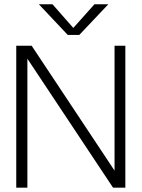

<svg xmlns="http://www.w3.org/2000/svg" viewBox="-20 -860 649 880"><path d="M343.5 -700 476.5 -840.5H413L316 -732L220.5 -840.5H158L290.5 -700ZM505 -650.5V-78L125 -650.5H54.5V0H105.5V-591L498 0H554.5V-650.5Z"/></svg>

Font: Overused Grotesk Light
Style: Regular
Weight: 300
Designer: RandomMaerks
Version: Version 0.005